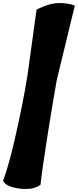

<svg xmlns="http://www.w3.org/2000/svg" viewBox="-35 -1034 513 1265"><path d="M206 -971Q292 -1014 355 -1014Q418 -1014 458 -997L339 -507Q308 -333 274 -115.5Q240 102 232 183Q184 220 94 208.5Q4 197 -15 157Q28 47 84 -213Q140 -473 158 -624Z"/></svg>

Font: Tillana ExtraBold
Style: Regular
Weight: 800
Designer: Lipi Raval (Devanagari, Latin), Jonny Pinhorn (Latin)
Foundry: Indian Type Foundry
Version: Version 2.003;PS 1.0;hotconv 1.0.79;makeotf.lib2.5.61930; tt